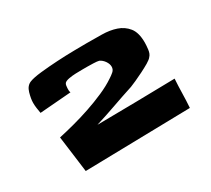

<svg xmlns="http://www.w3.org/2000/svg" viewBox="-84 -859 717 653"><g transform="rotate(-30 274.0 -532.5)"><path d="M507.8 -465.8Q505.9 -437.5 505.4 -409.7Q504.9 -381.8 502.9 -353.5L88.9 -344.7Q84 -380.9 79.6 -416.5Q75.2 -452.1 70.3 -487.3Q97.7 -493.2 130.9 -502Q164.1 -510.7 197.3 -522Q230.5 -533.2 261.7 -546.9Q293 -560.5 317.4 -577.1Q325.2 -582 334 -589.4Q342.8 -596.7 342.8 -608.4Q342.8 -619.1 335 -630.4Q327.1 -641.6 316.4 -646.5Q309.6 -648.4 293.9 -648.9Q278.3 -649.4 271.5 -649.4Q265.6 -649.4 252.4 -649.4Q239.3 -649.4 225.1 -648.9Q210.9 -648.4 198.2 -646Q185.5 -643.6 180.7 -638.7Q177.7 -635.7 176.8 -629.4Q175.8 -623 175.8 -619.1Q175.8 -615.2 175.8 -611.3Q175.8 -607.4 177.7 -602.5L54.7 -592.8Q52.7 -603.5 51.3 -613.8Q49.8 -624 49.8 -634.8Q49.8 -650.4 56.2 -672.9Q62.5 -695.3 80.1 -702.1Q94.7 -708 126 -711.4Q157.2 -714.8 192.4 -716.8Q227.5 -718.8 259.8 -719.2Q292 -719.7 308.6 -719.7Q337.9 -719.7 368.7 -719.2Q399.4 -718.8 424.3 -710.4Q449.2 -702.1 465.3 -682.1Q481.4 -662.1 481.4 -623Q481.4 -612.3 479.5 -596.2Q477.5 -580.1 469.7 -572.3Q464.8 -565.4 450.7 -557.1Q436.5 -548.8 419.9 -540.5Q403.3 -532.2 388.2 -525.4Q373 -518.6 365.2 -515.6Q323.2 -502 283.2 -487.8Q243.2 -473.6 202.1 -460.9Q278.3 -461.9 355 -462.9Q431.6 -463.9 507.8 -465.8Z"/></g></svg>

Font: Slackey
Style: Regular
Weight: 400
Designer: Squid
Foundry: Font Diner, Inc DBA Sideshow
Version: Version 1.001